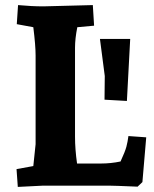

<svg xmlns="http://www.w3.org/2000/svg" viewBox="-20 -730 605 755"><path d="M373 -577H492L479 -333L391 -338L392 -431ZM111 -77 120 -163V-512Q120 -551 111 -623L46 -635L51 -710Q104 -705 151 -705L345 -710L350 -629L284 -623Q275 -578 275 -542V-193Q275 -143 283 -87H377Q416 -87 454 -95Q472 -134 477 -153Q482 -172 485 -195L555 -190L540 -14L521 4Q427 0 407 0H150L50 5L45 -65Z"/></svg>

Font: Andada SC
Style: Bold
Weight: 700
Designer: Carolina Giovagnoli
Foundry: Carolina Giovagnoli
Version: Version 1.003